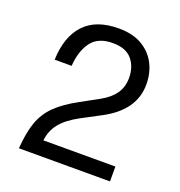

<svg xmlns="http://www.w3.org/2000/svg" viewBox="-129 -825 877 935"><g transform="rotate(20 309.0 -357.5)"><path d="M543 -77V0H71Q77 -82 96 -136.5Q115 -191 156.5 -232Q198 -273 270 -312L363 -363Q410 -389 434 -423.5Q458 -458 458 -504Q458 -563 426 -600.5Q394 -638 327 -638Q250 -638 215 -590Q180 -542 175 -465H87Q91 -585 151.5 -650Q212 -715 330 -715Q402 -715 450.5 -686.5Q499 -658 523.5 -610.5Q548 -563 548 -504Q548 -370 399 -291L299 -238Q236 -204 205.5 -165.5Q175 -127 170 -77Z"/></g></svg>

Font: Fragment Mono
Style: Regular
Weight: 400
Monospace: yes
Designer: Wei Huang based on Nimbus Sans by URW Studio, based on Helvetica by Max Miedinger.
Foundry: Wei Huang
Version: Version 1.021; ttfautohint (v1.8.4.7-5d5b)